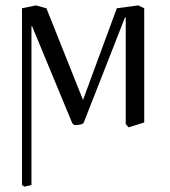

<svg xmlns="http://www.w3.org/2000/svg" viewBox="-20 -462 633 715"><path d="M448.2 0V-397L445.8 -397.9L292 -5.9Q287.6 3.4 258.8 3.9Q252 2 248 -5.9L99.1 -365.2L97.2 -363.8V227.1L70.8 232.9L62 227.1V-431.2L113.8 -441.9L152.8 -431.2L289.1 -89.8L415 -431.2L495.1 -441.9L517.1 -431.2V-5.9L459 12.2Z"/></svg>

Font: Linux Biolinum Capitals O
Style: Small Caps
Weight: 400
Designer: Philipp H. Poll
Foundry: Philipp H. Poll
Version: Version 1.0.4